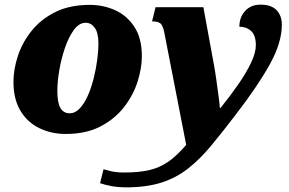

<svg xmlns="http://www.w3.org/2000/svg" viewBox="-20 -567 1245 827"><path d="M522 240Q491 240 462.5 235Q434 230 411 222L426 162Q434 164 456.5 170Q479 176 516 176Q578 176 622 166Q666 156 703.5 130.5Q741 105 782 57L689 -420Q684 -450 674.5 -462.5Q665 -475 635 -475L650 -536H856L902 -285Q907 -258 912 -221.5Q917 -185 921.5 -152Q926 -119 927 -102H930Q971 -153 1005.5 -202.5Q1040 -252 1061 -296Q1082 -340 1082 -372Q1082 -415 1061.5 -433.5Q1041 -452 1011 -452Q1011 -493 1036 -520Q1061 -547 1102 -547Q1149 -547 1171.5 -523Q1194 -499 1194 -461Q1194 -383 1142 -289.5Q1090 -196 996 -74Q938 2 889.5 60.5Q841 119 790 159Q739 199 675 219.5Q611 240 522 240ZM263 10Q201 10 149.5 -15Q98 -40 68 -90Q38 -140 38 -214Q38 -268 57 -326Q76 -384 116 -434Q156 -484 218 -515Q280 -546 367 -546Q425 -546 476 -523Q527 -500 559 -451Q591 -402 591 -325Q591 -273 572.5 -215Q554 -157 514.5 -106Q475 -55 413 -22.5Q351 10 263 10ZM280 -79Q304 -79 324 -100.5Q344 -122 359 -156.5Q374 -191 384 -231.5Q394 -272 399 -311Q404 -350 404 -378Q404 -426 388 -447.5Q372 -469 349 -469Q321 -469 298.5 -438.5Q276 -408 260 -361.5Q244 -315 235.5 -265Q227 -215 227 -175Q227 -124 240.5 -101.5Q254 -79 280 -79Z"/></svg>

Font: Noto Serif Black
Style: Italic
Weight: 900
Italic angle: -12°
Designer: Monotype Design Team
Foundry: Monotype Imaging Inc.
Version: Version 2.013